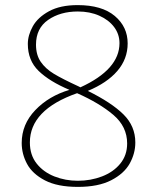

<svg xmlns="http://www.w3.org/2000/svg" viewBox="-20 -720 615 752"><path d="M510 -162Q510 -119 488 -79.5Q466 -40 415.5 -14Q365 12 285 12Q205 12 156 -13.5Q107 -39 86 -78Q65 -117 65 -160Q65 -233 118 -288.5Q171 -344 252 -368Q174 -401 131.5 -442Q89 -483 89 -548Q89 -582 108.5 -617Q128 -652 172 -676Q216 -700 284 -700Q379 -700 429.5 -657.5Q480 -615 480 -550Q480 -489 439.5 -442Q399 -395 324 -364Q417 -318 463.5 -272Q510 -226 510 -162ZM287 -382 295 -378Q448 -448 448 -551Q448 -586 427 -614Q406 -642 369 -658.5Q332 -675 285 -675Q216 -675 168.5 -642Q121 -609 121 -545Q121 -505 139.5 -478Q158 -451 191 -431Q224 -411 287 -382ZM478 -158Q478 -224 424 -270Q370 -316 282 -355Q97 -290 97 -162Q97 -113 123.5 -79.5Q150 -46 193 -29Q236 -12 285 -12Q335 -12 379.5 -29Q424 -46 451 -79Q478 -112 478 -158Z"/></svg>

Font: Arima Madurai Thin
Style: Regular
Weight: 250
Designer: Joana Correia and Natanael Gama
Foundry: NDISCOVER
Version: Version 1.020; ttfautohint (v1.5) -l 7 -r 28 -G 50 -x 13 -D 